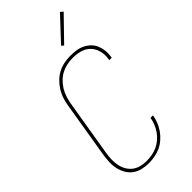

<svg xmlns="http://www.w3.org/2000/svg" viewBox="-298 -1025 1096 1096"><g transform="rotate(-45 250.0 -477.0)"><path d="M193 8Q166 8 140.5 2Q115 -4 94.5 -18.5Q74 -33 61 -55Q48 -77 42 -102Q36 -127 37 -154Q38 -181 42 -208L99 -553Q103 -578 111 -602.5Q119 -627 133.5 -649.5Q148 -672 167.5 -691Q187 -710 211 -722Q235 -734 260 -738.5Q285 -743 310 -743Q334 -743 357 -739.5Q380 -736 400 -726Q420 -716 435.5 -700.5Q451 -685 459.5 -664.5Q468 -644 470.5 -621Q473 -598 469 -575Q469 -573 468.5 -571.5Q468 -570 468 -568H448Q449 -570 449 -571.5Q449 -573 449 -574Q453 -595 451 -615.5Q449 -636 441.5 -654Q434 -672 420.5 -686.5Q407 -701 389.5 -709.5Q372 -718 351.5 -721.5Q331 -725 310 -725Q288 -725 264.5 -720.5Q241 -716 219.5 -705Q198 -694 180 -676.5Q162 -659 149.5 -638.5Q137 -618 129.5 -595.5Q122 -573 118 -550L61 -205Q57 -181 56.5 -157Q56 -133 60.5 -110.5Q65 -88 76.5 -68Q88 -48 106 -34.5Q124 -21 146.5 -15.5Q169 -10 193 -10Q215 -10 237 -14Q259 -18 279.5 -27.5Q300 -37 318 -52.5Q336 -68 349 -87Q362 -106 370 -126.5Q378 -147 382 -169H402Q398 -145 389 -122Q380 -99 365.5 -78Q351 -57 331 -39.5Q311 -22 288.5 -11.5Q266 -1 241.5 3.5Q217 8 193 8ZM325 -809 312 -821 444 -962 460 -948Z"/></g></svg>

Font: Iosevka Curly Thin Oblique
Style: Regular
Weight: 100
Italic angle: -9°
Monospace: yes
Designer: Belleve Invis
Foundry: Belleve Invis
Version: Version 11.1.0; ttfautohint (v1.8.3)